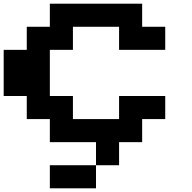

<svg xmlns="http://www.w3.org/2000/svg" viewBox="-20 -1020 1040 1040"><path d="M875 -875V-750H625V-875H375V-750H250V-500H375V-375H625V-500H875V-375H750V-250H625V-125H500V-250H250V-375H125V-500H0V-750H125V-875H250V-1000H750V-875ZM250 -125H500V0H250Z"/></svg>

Font: Press Start 2P
Style: Regular
Weight: 400
Designer: CodeMan38
Foundry: CodeMan38
Version: Version 3.000